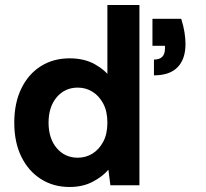

<svg xmlns="http://www.w3.org/2000/svg" viewBox="-20 -740 822 767"><path d="M704 -665Q713 -636 717 -611Q721 -586 721 -564Q721 -504 689.5 -471.5Q658 -439 595 -439V-502Q617 -502 628 -513Q639 -524 639 -546V-557H589V-665ZM425 -425 409 -423V-720H537V0H421L413 -62Q389 -34 349.5 -13.5Q310 7 258 7Q193 7 143 -25Q93 -57 65 -114.5Q37 -172 37 -250Q37 -328 65 -386Q93 -444 143 -475.5Q193 -507 258 -507Q317 -507 359.5 -483Q402 -459 425 -425ZM174 -250Q174 -187 206.5 -148.5Q239 -110 291 -110Q323 -110 349.5 -126.5Q376 -143 392.5 -174Q409 -205 409 -250Q409 -295 392.5 -326Q376 -357 349.5 -373.5Q323 -390 291 -390Q239 -390 206.5 -351.5Q174 -313 174 -250Z"/></svg>

Font: Albert Sans
Style: Bold
Weight: 700
Designer: Andreas Rasmussen
Foundry: a.Foundry
Version: Version 1.025